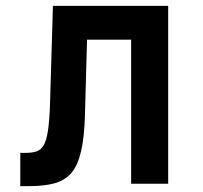

<svg xmlns="http://www.w3.org/2000/svg" viewBox="-20 -625 690 653"><path d="M49 8V-105H65Q89 -105 104 -110Q119 -115 128.5 -131Q138 -147 143 -180Q148 -213 150 -268L160 -605H552V0H426V-490H276L269 -236Q267 -158 255.5 -109.5Q244 -61 222 -36Q200 -11 165 -1.5Q130 8 80 8Z"/></svg>

Font: Martian Mono SemiCondensed Medium
Style: Regular
Weight: 500
Width: 4
Designer: Roman Shamin
Foundry: Evil Martians
Version: Version 1.000